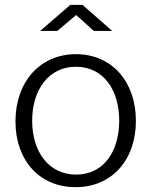

<svg xmlns="http://www.w3.org/2000/svg" viewBox="-20 -764 626 794"><path d="M368 -636H444L321 -744H271L146 -636H217L295 -702ZM293 10C442 10 542 -102 542 -264C542 -426 443 -540 294 -540C146 -540 44 -426 44 -262C44 -101 143 10 293 10ZM295 -42C181 -42 113 -137 113 -265C113 -392 181 -488 294 -488C407 -488 473 -393 473 -265C473 -137 408 -42 295 -42Z"/></svg>

Font: 18Franklin Light
Style: Regular
Weight: 300
Designer: Pablo Impallari, Rodrigo Fuenzalida (Modified by Dan O. Williams)
Version: Version 0.025;PS 000.025;hotconv 1.0.88;makeotf.lib2.5.64775